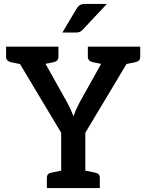

<svg xmlns="http://www.w3.org/2000/svg" viewBox="-20 -959 747 979"><path d="M292 0V-282L29 -721H137Q153 -721 163 -713Q173 -705 179 -693L321 -439Q332 -419 340 -401Q348 -383 355 -366Q360 -382 368 -400Q376 -418 387 -439L529 -693Q534 -703 544.5 -712Q555 -721 569 -721H678L415 -282V0ZM126 -664V-721H200V-664ZM497 -664V-721H588V-664ZM111 -721 99 -629 35 -642Q24 -645 17.5 -651.5Q11 -658 11 -670V-721ZM278 -721V-670Q278 -658 272 -651.5Q266 -645 254 -642L190 -629L178 -721ZM528 -721 516 -629 453 -642Q441 -645 434.5 -651.5Q428 -658 428 -670V-721ZM695 -721V-670Q695 -658 689 -651.5Q683 -645 671 -642L607 -629L595 -721ZM219 0V-52Q219 -64 225 -70.5Q231 -77 243 -79L307 -92L319 0ZM388 0 400 -92 464 -79Q476 -77 482.5 -70.5Q489 -64 489 -52V0ZM298 -793 370 -914Q378 -927 387.5 -933Q397 -939 415 -939H525L403 -809Q395 -800 387 -796.5Q379 -793 365 -793Z"/></svg>

Font: Aleo SemiBold
Style: Regular
Weight: 600
Designer: Alessio Laiso
Foundry: Alessio Laiso
Version: Version 2.001;gftools[0.9.29]